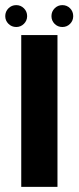

<svg xmlns="http://www.w3.org/2000/svg" viewBox="-34 -730 310 750"><path d="M49 0H190.5V-593H49ZM29.5 -624.5Q47 -624.5 59.5 -637Q72 -649.5 72 -667Q72 -685 59.5 -697.5Q47 -710 29.5 -710Q11.5 -710 -1 -697.5Q-13.5 -685 -13.5 -667Q-13.5 -649.5 -1 -637Q11.5 -624.5 29.5 -624.5ZM209.5 -624.5Q227.5 -624.5 239.8 -637Q252 -649.5 252 -667Q252 -685 239.8 -697.5Q227.5 -710 209.5 -710Q192 -710 179.5 -697.5Q167 -685 167 -667Q167 -649.5 179.2 -637Q191.5 -624.5 209.5 -624.5Z"/></svg>

Font: Anybody Thin SemiBold
Style: Regular
Weight: 600
Version: Version 1.113;gftools[0.9.25]